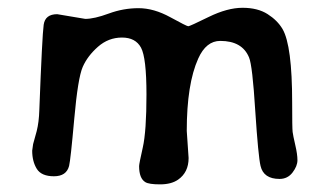

<svg xmlns="http://www.w3.org/2000/svg" viewBox="-20 -487 853 498"><path d="M712.9 -411.6Q737.8 -368.7 737.8 -220.7Q737.8 -154.3 739 -144.8Q740.2 -135.3 745.8 -111.1Q751.5 -86.9 751.5 -71.5Q751.5 -56.2 738.8 -39.6Q726.1 -22.9 705.1 -22.9Q663.6 -22.9 655.8 -56.6Q649.9 -81.1 642.1 -199.2Q634.8 -317.4 626 -337.9Q608.4 -380.9 551.3 -380.9Q514.6 -380.9 494.1 -335Q464.4 -269 464.4 -147.5L469.2 -77.1Q469.2 -40 441.9 -21Q424.3 -8.8 395.3 -8.8Q366.2 -8.8 356.9 -14.6Q340.8 -24.4 340.8 -56.2Q340.8 -62 350.3 -104.2Q359.9 -146.5 359.9 -241.9Q359.9 -337.4 345.7 -363.5Q331.5 -389.6 296.4 -389.6Q261.2 -389.6 234.1 -365.7Q207 -341.8 194.6 -313.5Q182.1 -285.2 172.6 -178.7Q163.1 -72.3 159.2 -56.6Q152.3 -29.8 119.9 -29.8Q87.4 -29.8 75.4 -49.1Q63.5 -68.4 63.5 -96.2L65.9 -113.3L75.2 -147Q81.1 -170.4 82 -201.7Q89.4 -395.5 93.3 -422.9Q97.2 -450.2 128.4 -450.2L201.2 -438Q224.6 -438 262.2 -451.9Q299.8 -465.8 339.4 -465.8Q378.9 -465.8 421.6 -442.4Q464.4 -418.9 468.3 -418.9Q472.2 -418.9 521 -442.9Q569.8 -466.8 609.1 -466.8Q648.4 -466.8 674.1 -450.4Q699.7 -434.1 712.9 -411.6Z"/></svg>

Font: Averia Gruesa Libre
Style: Regular
Weight: 400
Italic angle: -1.70001°
Version: Version 1.002